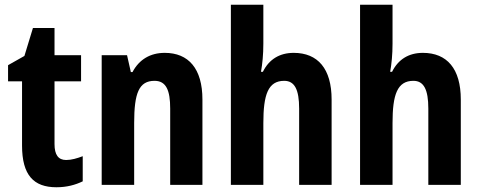

<svg xmlns="http://www.w3.org/2000/svg" viewBox="-20 -780 2023 810"><path d="M259 -105C226 -105 210 -127 210 -172V-437H322V-547H210V-662H119L83 -544L14 -505V-437H73V-166C73 -41 122 10 218 10C262 10 298 0 329 -15V-121C305 -112 282 -105 259 -105Z M675 -557C614 -557 567 -529 539 -476H532L516 -547H409V0H546V-261C546 -387 566 -439 632 -439C681 -439 698 -399 698 -322V0H834V-360C834 -491 775 -557 675 -557Z M1091 -596V-760H954V0H1091V-261C1091 -381 1111 -439 1179 -439C1223 -439 1242 -402 1242 -322V0H1379V-360C1379 -490 1321 -557 1219 -557C1160 -557 1115 -530 1089 -477H1081C1087 -510 1091 -550 1091 -596Z M1636 -596V-760H1499V0H1636V-261C1636 -381 1656 -439 1724 -439C1768 -439 1787 -402 1787 -322V0H1924V-360C1924 -490 1866 -557 1764 -557C1705 -557 1660 -530 1634 -477H1626C1632 -510 1636 -550 1636 -596Z"/></svg>

Font: Noto Sans Hebrew Condensed
Style: Bold
Weight: 700
Width: 3
Designer: Monotype Design Team
Foundry: Monotype Imaging Inc.
Version: Version 2.004